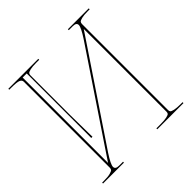

<svg xmlns="http://www.w3.org/2000/svg" viewBox="-194 -924 1089 1089"><g transform="rotate(-45 350.0 -380.0)"><path d="M27.3 0V-7.3H42.5Q74.7 -7.3 92 -12Q109.4 -16.6 113.5 -22Q117.7 -27.3 117.7 -36.1V-726.6Q117.7 -739.7 103 -746.1Q88.4 -752.4 42.5 -752.4H27.3V-759.8H267.6V-752.4H245.1Q212.9 -752.4 195.6 -748.3Q178.2 -744.1 174.1 -739Q169.9 -733.9 169.9 -725.1V-405.3L172.4 -230H162.6V-747.6H129.9V-62.5L528.8 -657.2Q565.9 -713.9 565.9 -732.9Q565.9 -752.4 537.1 -752.4H504.9V-759.8H672.4V-752.4H657.7Q625.5 -752.4 608.2 -748Q590.8 -743.7 586.7 -738.3Q582.5 -732.9 582.5 -724.1V-33.7Q582.5 -24.9 586.7 -20Q590.8 -15.1 608.2 -11.2Q625.5 -7.3 657.7 -7.3H672.4V0H462.4V-7.3H495.1Q527.3 -7.3 544.7 -11.2Q562 -15.1 565.9 -20Q569.8 -24.9 569.8 -33.7V-697.3L170.9 -103Q133.8 -46.4 133.8 -26.9Q133.8 -7.3 163.1 -7.3H194.8V0Z"/></g></svg>

Font: ZnikomitNo25
Style: Regular
Weight: 100
Designer: gluk
Foundry: gluk
Version: Version 0.56